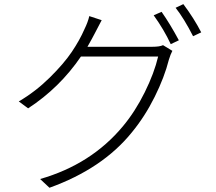

<svg xmlns="http://www.w3.org/2000/svg" viewBox="-20 -846 1040 923"><path d="M400.4 -621.1H711.9Q748 -621.1 763.7 -628.9L808.6 -601.6Q799.8 -585 792 -559.6Q770.5 -474.6 723.6 -380.4Q676.8 -286.1 613.3 -209Q472.7 -35.2 217.8 56.6L172.9 14.6Q418 -55.7 570.3 -238.3Q629.9 -309.6 675.8 -402.3Q721.7 -495.1 740.2 -574.2H369.1Q266.6 -423.8 115.2 -325.2L70.3 -358.4Q150.4 -405.3 218.8 -472.7Q287.1 -540 325.2 -596.7Q363.3 -653.3 385.7 -705.1Q403.3 -741.2 409.2 -768.6L468.8 -749Q451.2 -716.8 434.6 -683.6Q425.8 -666 400.4 -621.1ZM718.8 -772.5 756.8 -789.1Q797.9 -730.5 839.8 -652.3L800.8 -633.8Q768.6 -703.1 718.8 -772.5ZM824.2 -808.6 861.3 -826.2Q912.1 -758.8 947.3 -690.4L908.2 -671.9Q864.3 -757.8 824.2 -808.6Z"/></svg>

Font: Gen Shin Gothic Monospace Light
Style: Regular
Weight: 300
Designer: [Source Han Sans]
Ryoko NISHIZUKA  (kana & ideographs); Paul D. Hunt (Latin, Greek & Cyrillic); Wenlong ZHANG  (bopomofo
Version: Version 1.002.20150607